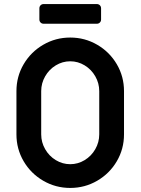

<svg xmlns="http://www.w3.org/2000/svg" viewBox="-20 -913 694 946"><path d="M61 -251V-464Q61 -536 96.5 -596.5Q132 -657 193 -692.5Q254 -728 326 -728Q398 -728 459 -692.5Q520 -657 555.5 -596.5Q591 -536 591 -464V-251Q591 -179 555.5 -118.5Q520 -58 459 -22.5Q398 13 326 13Q254 13 193 -22.5Q132 -58 96.5 -118.5Q61 -179 61 -251ZM469 -251V-464Q469 -503 449.5 -537Q430 -571 397 -591Q364 -611 326 -611Q288 -611 255 -591Q222 -571 202.5 -537Q183 -503 183 -464V-251Q183 -212 202.5 -178Q222 -144 255 -124Q288 -104 326 -104Q364 -104 397 -124Q430 -144 449.5 -178Q469 -212 469 -251ZM174 -817V-872Q174 -881 180 -887Q186 -893 195 -893H457Q466 -893 472 -887Q478 -881 478 -872V-817Q478 -808 472 -802Q466 -796 457 -796H195Q186 -796 180 -802Q174 -808 174 -817Z"/></svg>

Font: Miriam Libre
Style: Bold
Weight: 700
Designer: Michal Sahar
Foundry: Hagilda
Version: Version 1.001